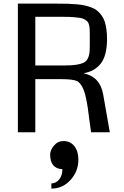

<svg xmlns="http://www.w3.org/2000/svg" viewBox="-20 -748 703 1086"><path d="M81.1 0ZM585.4 -527.3Q585.4 -434.1 550.3 -388.9Q515.1 -343.8 452.1 -333.5Q545.9 -314.5 563.5 -214.4L601.1 0H495.1Q491.2 -22.5 486.1 -65.2Q481 -107.9 476.6 -137.5Q472.2 -167 464.8 -200.2Q457.5 -233.4 445.6 -255.9Q433.6 -278.3 417 -289.1Q390.6 -300.3 330.6 -300.3H179.7V0H81.1V-727.5H303.2Q338.4 -727.5 363 -726.8Q387.7 -726.1 415 -723.6Q442.4 -721.2 460.9 -716.8Q479.5 -712.4 498.8 -705.1Q518.1 -697.8 530.5 -687Q543 -676.3 554.2 -661.4Q565.4 -646.5 571.8 -627.2Q578.1 -607.9 581.8 -583Q585.4 -558.1 585.4 -527.3ZM487.8 -488.8V-556.6Q487.8 -575.2 487.1 -585.7Q486.3 -596.2 483.4 -608.2Q480.5 -620.1 474.4 -626.2Q468.3 -632.3 458.3 -638.4Q448.2 -644.5 432.4 -647Q416.5 -649.4 395.3 -651.1Q374 -652.8 344.2 -652.8H179.7V-377.9H350.1Q387.7 -377.9 412.1 -381.8Q436.5 -385.7 451.9 -392.8Q467.3 -399.9 475.1 -414.3Q482.9 -428.7 485.4 -445.1Q487.8 -461.4 487.8 -488.8ZM339.4 49.8Q377.9 49.8 400.6 78.6Q423.3 107.4 423.3 155.3Q423.3 220.2 379.2 269.5Q335 318.8 270.5 318.8V289.6Q298.3 288.6 315.7 265.9Q333 243.2 333 209Q263.7 205.6 263.7 126Q263.7 101.6 285.2 75.7Q306.6 49.8 339.4 49.8Z"/></svg>

Font: Coda
Style: Regular
Weight: 400
Designer: vernon adams
Foundry: vernon adams
Version: Version 2.001; ttfautohint (v0.8) -r 50 -G 200 -x